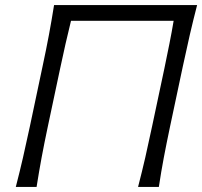

<svg xmlns="http://www.w3.org/2000/svg" viewBox="-20 -733 793 753"><path d="M42 0Q57.5 -60 70.2 -115.2Q83 -170.5 97 -236.5L147 -473Q161.5 -540.5 172 -596.8Q182.5 -653 192 -713H753Q737.5 -653 724.5 -596.8Q711.5 -540.5 697 -472.5L647 -237Q633 -170.5 622.5 -115.2Q612 -60 603 0H521.5Q537 -60 549.8 -115.5Q562.5 -171 576.5 -237.5L625 -466Q635.5 -517 644.5 -561.8Q653.5 -606.5 661 -651.5H258.5Q247.5 -606.5 237.2 -561.8Q227 -517 216 -465L167.5 -236.5Q153.5 -170.5 143.2 -115.2Q133 -60 123.5 0Z"/></svg>

Font: Commissioner Flair Light
Style: Italic
Weight: 300
Italic angle: -12°
Designer: Kostas Bartsokas
Foundry: Kostas Bartsokas
Version: Version 1.000; ttfautohint (v1.8.3)